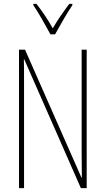

<svg xmlns="http://www.w3.org/2000/svg" viewBox="-20 -970 544 990"><path d="M240 -793H264C290 -840 324 -900 353 -943V-950H337C303 -904 278 -868 252 -824C228 -868 194 -917 168 -950H152V-943C174 -912 213 -843 240 -793ZM427 0V-714H401V-181C401 -152 402 -99 402 -54H400L109 -714H78V0H104V-548C104 -604 104 -637 103 -664H105L397 0Z"/></svg>

Font: Noto Sans Sinhala ExtraCondensed Thin
Style: Regular
Weight: 100
Width: 2
Designer: Jelle Bosma - Monotype Design Team
Foundry: Monotype Imaging Inc.
Version: Version 2.006